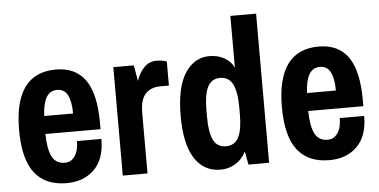

<svg xmlns="http://www.w3.org/2000/svg" viewBox="-50 -813 1818 921"><g transform="rotate(-5 858.5 -352.5)"><path d="M231.1 -534.8Q326.2 -534.8 373.2 -467.9Q420.1 -401 420.1 -260.6V-231.1H154.6Q155.5 -158.1 174.2 -121.9Q192.9 -85.6 235.9 -85.6Q266.3 -85.6 284.3 -112.1Q302.3 -138.6 302.3 -184.2H420.1Q420.1 -87.7 369.5 -37.6Q318.9 12.6 235.9 12.6Q133.4 12.6 81.9 -54.3Q30.4 -121.2 30.4 -260.6Q30.4 -534.8 231.1 -534.8ZM156.4 -317.5H295.4Q295.4 -375.3 279.3 -406.2Q263.2 -437 228.7 -437Q194.2 -437 176.6 -406.8Q159 -376.6 156.4 -317.5Z M715.9 -534.8Q729.8 -534.8 742 -532.8Q754.1 -530.8 759.3 -528.7L765 -526.5V-410.9H722.4Q679 -410.9 652.5 -383.4Q626 -355.8 626 -291.1V0H507V-522.2H605.6L619 -445.7Q630.8 -483.1 655.1 -508.9Q679.4 -534.8 715.9 -534.8Z M977.4 12.6Q897.5 12.6 853 -55.6Q808.4 -123.8 808.4 -260.9Q808.4 -397.9 853 -466.3Q897.5 -534.8 970.5 -534.8Q1010.4 -534.8 1042.1 -517.2Q1073.8 -499.6 1087.7 -468.7V-718.1H1211.6V0H1112.1L1100.3 -63.9Q1081.7 -26.9 1048.9 -7.2Q1016.1 12.6 977.4 12.6ZM934 -279.3V-242.8Q934 -169.9 952.2 -133.4Q970.5 -96.9 1012.6 -96.9Q1054.7 -96.9 1073.4 -133.1Q1092.1 -169.4 1092.1 -242.8V-278.5Q1092.1 -351.4 1073.4 -388.8Q1054.7 -426.2 1012.8 -426.2Q970.9 -426.2 952.4 -389.2Q934 -352.3 934 -279.3Z M1496.5 -534.8Q1591.7 -534.8 1638.6 -467.9Q1685.5 -401 1685.5 -260.6V-231.1H1420.1Q1420.9 -158.1 1439.6 -121.9Q1458.3 -85.6 1501.3 -85.6Q1531.7 -85.6 1549.7 -112.1Q1567.8 -138.6 1567.8 -184.2H1685.5Q1685.5 -87.7 1634.9 -37.6Q1584.3 12.6 1501.3 12.6Q1398.8 12.6 1347.3 -54.3Q1295.8 -121.2 1295.8 -260.6Q1295.8 -534.8 1496.5 -534.8ZM1421.8 -317.5H1560.8Q1560.8 -375.3 1544.7 -406.2Q1528.7 -437 1494.1 -437Q1459.6 -437 1442 -406.8Q1424.4 -376.6 1421.8 -317.5Z"/></g></svg>

Font: Puralecka Narrow
Style: Bold
Weight: 700
Designer: Hector Gatti, Marcela Romero, Pablo Cosgaya and Nicolas Silva
Version: Version 1.004;PS 001.004;hotconv 1.0.70;makeotf.lib2.5.58329